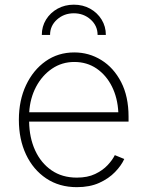

<svg xmlns="http://www.w3.org/2000/svg" viewBox="-20 -773 615 805"><path d="M302.2 11.7Q228.5 11.7 173.8 -24.9Q119.1 -61.5 89.1 -125.2Q59.1 -189 59.1 -270.5Q59.1 -352.1 89.1 -415.8Q119.1 -479.5 171.4 -516.4Q223.6 -553.2 291.5 -553.2Q353 -553.2 404.8 -521.2Q456.5 -489.3 487.8 -429Q519 -368.7 519 -283.7V-263.2H102.1Q103 -195.8 127.2 -142.8Q151.4 -89.8 195.8 -59.1Q240.2 -28.3 302.2 -28.3Q347.2 -28.3 378.9 -43.5Q410.6 -58.6 431.2 -80.6Q451.7 -102.5 461.4 -122.6L501 -106.4Q488.8 -79.1 462.4 -51.8Q436 -24.4 396.2 -6.3Q356.4 11.7 302.2 11.7ZM102.5 -302.2H476.1Q473.1 -362.3 449.5 -409.9Q425.8 -457.5 385.3 -485.4Q344.7 -513.2 291.5 -513.2Q239.7 -513.2 198.2 -485.1Q156.7 -457 131.3 -409.2Q106 -361.3 102.5 -302.2ZM289.6 -753.4Q327.6 -753.4 357.9 -736.6Q388.2 -719.7 406 -690.9Q423.8 -662.1 423.8 -626.5H389.2Q389.2 -665 359.9 -691.2Q330.6 -717.3 289.6 -717.3Q248.5 -717.3 219.2 -691.2Q189.9 -665 189.9 -626.5H155.3Q155.3 -662.1 173.1 -690.9Q190.9 -719.7 221.4 -736.6Q252 -753.4 289.6 -753.4Z"/></svg>

Font: Inter Extra Light
Style: Regular
Weight: 200
Designer: Rasmus Andersson
Foundry: rsms
Version: Version 4.000;git-3c8e0fc